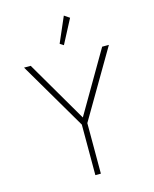

<svg xmlns="http://www.w3.org/2000/svg" viewBox="-154 -1195 1039 1295"><g transform="rotate(-15 366.0 -547.0)"><path d="M347 0V-353L70 -825H116.5L366 -397.5L615.5 -825H662.5L385.5 -353V0ZM369 -901.5 343.5 -918 420 -1094.5 457 -1069.5Z"/></g></svg>

Font: Spartan Thin ExtraLight
Style: Regular
Weight: 250
Version: Version 1.004